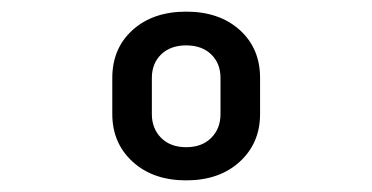

<svg xmlns="http://www.w3.org/2000/svg" viewBox="-20 -758 640 330"><path d="M300 -448Q243 -448 208 -480Q173 -512 173 -562V-624Q173 -675 208 -706.5Q243 -738 300 -738Q357 -738 392 -706.5Q427 -675 427 -624V-562Q427 -512 392 -480Q357 -448 300 -448ZM300 -505Q327 -505 343 -521Q359 -537 359 -562V-624Q359 -649 343 -664.5Q327 -680 300 -680Q273 -680 257 -664.5Q241 -649 241 -624V-562Q241 -537 257 -521Q273 -505 300 -505Z"/></svg>

Font: Tiny
Style: Bold
Weight: 700
Monospace: yes
Designer: Philipp Nurullin, Konstantin Bulenkov
Foundry: JetBrains
Version: Version 2.251; ttfautohint (v1.8.4.7-5d5b)